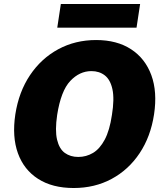

<svg xmlns="http://www.w3.org/2000/svg" viewBox="-20 -934 822 964"><path d="M350 10Q243 10 171.5 -35.8Q100 -81.5 70 -164.5Q40 -247.5 57 -360Q74.5 -473 130.8 -556.8Q187 -640.5 272.5 -686.8Q358 -733 462.5 -733Q567 -733 638 -686.8Q709 -640.5 739.8 -556.8Q770.5 -473 753.5 -360Q736.5 -248 681 -164.8Q625.5 -81.5 540.5 -35.8Q455.5 10 350 10ZM373 -146Q413 -146 447 -166.2Q481 -186.5 505.8 -232.8Q530.5 -279 542 -357Q555 -437.5 544.5 -485.8Q534 -534 506.2 -555.5Q478.5 -577 439 -577Q379.5 -577 332.8 -527.5Q286 -478 267 -357Q255.5 -279 266.5 -232.8Q277.5 -186.5 305.5 -166.2Q333.5 -146 373 -146ZM267.5 -795 285.5 -914H683.5L665.5 -795Z"/></svg>

Font: Public Sans Thin Black
Style: Italic
Weight: 900
Italic angle: -8°
Version: Version 2.001